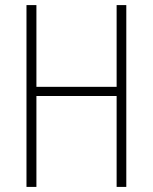

<svg xmlns="http://www.w3.org/2000/svg" viewBox="-20 -734 601 754"><path d="M476 0V-714H438V-393H123V-714H84V0H123V-357H438V0Z"/></svg>

Font: Noto Sans Gurmukhi UI Condensed ExtraLight
Style: Regular
Weight: 200
Width: 3
Designer: Jelle Bosma - Monotype Design Team
Foundry: Monotype Imaging Inc.
Version: Version 2.004